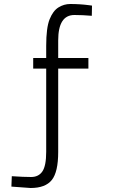

<svg xmlns="http://www.w3.org/2000/svg" viewBox="-20 -703 600 960"><path d="M271 57Q271 157 239 197Q207 237 133 237L37 230L39 178Q98 182 135.5 182Q173 182 192 154Q211 126 211 56V-360H146V-413H211V-474Q211 -564 228 -606.5Q245 -649 272.5 -666Q300 -683 331 -683Q380 -683 425 -677L440 -675L439 -624Q393 -628 352 -628Q271 -628 271 -501V-413H422V-360H271Z"/></svg>

Font: Titillium Web
Style: Light
Weight: 300
Version: Version 1.001;PS 57.000;hotconv 1.0.70;makeotf.lib2.5.55311